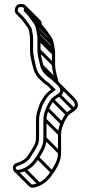

<svg xmlns="http://www.w3.org/2000/svg" viewBox="-20 -708 439 931"><path d="M86 -688.5H78C54.1 -688.5 42.1 -654.4 60.2 -638.2L74.9 -623.5C80.9 -618.1 85.8 -612.7 91 -605.5L108.9 -581.6C116.5 -571.6 119 -567.4 120.6 -557.8L125.5 -529.4L125.5 -465C125.5 -433.5 135 -402.7 140.7 -378.4C149 -343.1 170.3 -324.3 193.4 -304.1L207.4 -294.1C211.6 -291.1 216 -286.4 219.7 -282.7L228.2 -274.2C210.8 -261.8 198.3 -248.7 187.6 -230.9C181.5 -220.6 172.9 -208.3 168.8 -193.1C162.9 -173.6 154.5 -155.2 154.5 -128V-38C154.5 -23.8 149.3 -8.3 143.6 1.1C133.5 17.8 122.4 36.2 111 52.5C101.1 65.2 86.7 72.6 69 79.7C56.6 81.7 38.6 90.5 43.2 111.6C49.9 143.3 88.5 126.9 102.9 120.9C132.5 108.6 153.2 85.3 168.4 60C184.3 33.3 205.5 6.4 205.5 -38V-128C205.5 -148.5 210.5 -159.4 217.1 -177.5C222.6 -192.5 230.3 -205.5 241 -219.4C246.8 -227.1 260.9 -235 271.2 -241.8C309.8 -268.4 271.1 -303.5 256.3 -318.3C232 -342.6 199.4 -354.1 190.3 -390.7C185.3 -413.3 176.5 -440.6 176.5 -465L176.5 -518C176.5 -524.3 176.2 -530.6 175.5 -536.8L175.4 -537.1L170.4 -566.3C167 -586 161.2 -596.3 150.1 -611.4C138.5 -627.2 125.5 -646.1 111.3 -660.3C111.3 -660.3 111.5 -661.6 111.5 -663C111.5 -677.6 100.5 -688.5 86 -688.5ZM96.5 -663C96.5 -661.1 94.9 -655.3 94.3 -653C96.3 -651.9 99 -650.8 100.8 -649.6C114.5 -635.7 126.2 -618.6 138 -602.6C148.7 -587.9 152.6 -581.2 155.6 -563.7L160.6 -534.7C161.6 -529.2 161.5 -523.6 161.5 -518L161.5 -465C161.5 -437.3 170.9 -409 175.7 -387.3C185.8 -346.9 221.6 -331.8 245.7 -307.7C258.4 -295 287.2 -273.1 262.6 -254.1C252.6 -246.3 238.5 -239.9 229.2 -228.8C218.6 -215.2 210.2 -199.5 203.1 -183C197.1 -168 190.5 -151.5 190.5 -128V-38C190.5 0.4 171.9 24.2 155.5 52.2C139.7 75.9 122.2 96.6 97.1 107.1C83.2 112.9 65.4 118.8 60.4 113.8C51.1 104.5 60.1 96.1 73 94.3C91.6 86.6 109.9 78.4 122.9 61.6C135 44.3 145.9 25.8 156.4 8.8C163.3 -3.2 169.5 -20.2 169.5 -38V-128C169.5 -152.1 177 -167.5 183.2 -188.9C186.7 -200.8 193.8 -211.4 200.6 -223.4C209.5 -239.2 218.8 -249.9 232.2 -258.8C238.4 -262.9 244.7 -268.2 250.6 -273L230.3 -293.3C226.1 -297.5 221.5 -301.7 216.6 -305.9L202.6 -315.9C181.8 -333.8 162.8 -351.5 155.3 -381.8C150.1 -407.5 140.5 -437.1 140.5 -465L140.5 -530.6L135.4 -560.2C133.2 -573 128.3 -580.1 121.1 -590.4L103 -614.5C97.5 -622 91.7 -628.6 85 -634.6L70 -649.6C66.7 -652.2 64.9 -655.2 67.2 -664.1C69.3 -671.6 72.1 -673.5 78 -673.5H86C92.7 -673.5 96.5 -669.7 96.5 -663ZM94.7 119.3 165.4 190 176 179.4 105.3 108.7ZM156.7 61.3 227.4 132 238 121.4 167.3 50.7ZM192.7 -32.7 263.4 38 274 27.4 203.3 -43.3ZM192.7 -122.7 263.4 -52 274 -62.6 203.3 -133.3ZM204.7 -174.7 275.4 -104 286 -114.6 215.3 -185.3ZM229.7 -218.7 300.4 -148 311 -158.6 240.3 -229.3ZM261.7 -242.7 332.4 -172 343 -182.6 272.3 -253.3ZM177.7 -383.7 248.4 -313 259 -323.6 188.3 -394.3ZM163.7 -459.7 234.4 -389 245 -399.6 174.3 -470.3ZM163.7 -512.7 234.4 -442 245 -452.6 174.3 -523.3ZM162.7 -530.7 233.4 -460 244 -470.6 173.3 -541.3ZM157.7 -559.7 228.4 -489 239 -499.6 168.3 -570.3ZM138.7 -601.7 209.4 -531 220 -541.6 149.3 -612.3ZM97.2 -667.1 104 -663 98.7 -657.7 182.2 -574.2V-592.3C182.2 -599.3 179.7 -605.9 175 -610.6L104.3 -681.3L93.7 -670.7ZM100.7 -649.7 171.4 -579C184 -566.4 197.1 -547.7 208.7 -531.9C219.4 -517.2 223.3 -510.5 226.3 -493L231.3 -464C232.3 -458.5 232.2 -452.9 232.2 -447.3L232.2 -394.3C232.2 -366.6 241.5 -338.3 246.4 -316.6C247.5 -311.6 249.1 -307.5 250.9 -303.3L264.7 -309.3C263.2 -312.6 261.9 -316.3 261 -320C255.9 -342.5 247.2 -369.9 247.2 -394.3L247.2 -447.3C247.2 -453.6 247 -460.1 246.1 -466.3L241.1 -495.6C237.7 -515.3 231.9 -525.5 220.8 -540.7C209.2 -556.5 196.2 -575.4 182 -589.6L111.3 -660.3ZM253.8 -299.8 324.5 -229C336.4 -217.1 354.1 -199.3 333.3 -183.4C323.2 -175.6 309.2 -169.2 300 -158.1C289 -145.3 280.7 -128.4 273.8 -112.2C267.5 -97.8 261.2 -80.4 261.2 -57.3V32.7C261.2 71.1 242.6 94.9 226.2 122.9C210.4 146.6 192.9 167.4 167.8 177.8C153.9 183.6 136.1 189.5 131.1 184.5L60.4 113.8L49.8 124.4L120.5 195.1C136.1 210.8 163.8 195.7 173.6 191.6C203.2 179.3 222.6 155.4 239 130.9C255.6 106 276.2 75.3 276.2 32.7V-57.3C276.2 -77.8 281.2 -88.7 287.8 -106.7C293.3 -121.8 301.5 -134.4 311.7 -148.7C317.8 -155.8 332.7 -163.7 342.1 -171.2C373.3 -196 351.4 -223.3 335.1 -239.7L264.4 -310.4Z"/></svg>

Font: CiSf OpenHand
Style: Gls
Weight: 400
Foundry: Cannot Into Space Fonts
Version: Version 0.7892